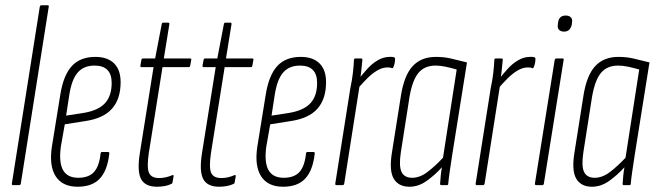

<svg xmlns="http://www.w3.org/2000/svg" viewBox="-20 -703 2494 729"><path d="M30 0Q24 0 25 -6L131 -677Q132 -683 138 -683H160Q163 -683 164.5 -682Q166 -681 165 -677L59 -6Q58 0 52 0Z M275 6Q217 6 191.5 -33.5Q166 -73 177 -146L209 -344Q221 -418 253 -452.5Q285 -487 342 -487Q388 -487 413 -462.5Q438 -438 438 -391Q438 -327 405 -290Q372 -253 302 -243L226 -231L211 -146Q203 -86 219.5 -57Q236 -28 277 -28Q317 -28 337 -50Q357 -72 362 -121Q363 -126 368 -126H389Q396 -126 395 -120Q388 -56 359 -25Q330 6 275 6ZM231 -264 296 -274Q352 -283 378 -310.5Q404 -338 404 -388Q404 -454 339 -454Q298 -454 275 -427.5Q252 -401 243 -342Z M576 6Q531 6 515.5 -23.5Q500 -53 511 -122L563 -448H518Q512 -448 513 -454L517 -476Q518 -481 523 -481H569L594 -611Q595 -617 600 -617H618Q624 -617 623 -611L602 -481H701Q708 -481 706 -475L702 -453Q701 -448 696 -448H597L545 -122Q537 -68 545.5 -47.5Q554 -27 584 -27Q598 -27 610.5 -30Q623 -33 634 -38Q637 -39 638.5 -37.5Q640 -36 639 -33L635 -11Q635 -6 629 -4Q619 1 604.5 3.5Q590 6 576 6Z M812 6Q767 6 751.5 -23.5Q736 -53 747 -122L799 -448H754Q748 -448 749 -454L753 -476Q754 -481 759 -481H805L830 -611Q831 -617 836 -617H854Q860 -617 859 -611L838 -481H937Q944 -481 942 -475L938 -453Q937 -448 932 -448H833L781 -122Q773 -68 781.5 -47.5Q790 -27 820 -27Q834 -27 846.5 -30Q859 -33 870 -38Q873 -39 874.5 -37.5Q876 -36 875 -33L871 -11Q871 -6 865 -4Q855 1 840.5 3.5Q826 6 812 6Z M1055 6Q997 6 971.5 -33.5Q946 -73 957 -146L989 -344Q1001 -418 1033 -452.5Q1065 -487 1122 -487Q1168 -487 1193 -462.5Q1218 -438 1218 -391Q1218 -327 1185 -290Q1152 -253 1082 -243L1006 -231L991 -146Q983 -86 999.5 -57Q1016 -28 1057 -28Q1097 -28 1117 -50Q1137 -72 1142 -121Q1143 -126 1148 -126H1169Q1176 -126 1175 -120Q1168 -56 1139 -25Q1110 6 1055 6ZM1011 -264 1076 -274Q1132 -283 1158 -310.5Q1184 -338 1184 -388Q1184 -454 1119 -454Q1078 -454 1055 -427.5Q1032 -401 1023 -342Z M1258 0Q1252 0 1253 -6L1310 -367Q1317 -400 1320 -427Q1323 -454 1324 -476Q1324 -481 1330 -481H1351Q1356 -481 1356 -476Q1354 -453 1351 -427.5Q1348 -402 1345 -386L1346 -382L1287 -6Q1286 0 1280 0ZM1338 -366 1342 -403Q1357 -422 1374.5 -441.5Q1392 -461 1414 -474Q1436 -487 1459 -487Q1464 -487 1468.5 -487Q1473 -487 1477 -485Q1480 -484 1480 -480Q1480 -472 1478.5 -464Q1477 -456 1474 -449Q1472 -443 1468 -444Q1464 -446 1460.5 -446.5Q1457 -447 1451 -447Q1432 -447 1412.5 -435.5Q1393 -424 1374 -405Q1355 -386 1338 -366Z M1535 6Q1493 6 1475 -24.5Q1457 -55 1468 -123L1502 -338Q1514 -416 1546.5 -451.5Q1579 -487 1635 -487Q1668 -487 1695.5 -480Q1723 -473 1753 -466L1697 -115Q1691 -75 1687.5 -51.5Q1684 -28 1682 -6Q1682 0 1677 0H1655Q1651 0 1651 -6Q1652 -20 1653.5 -36.5Q1655 -53 1658 -68Q1632 -39 1600.5 -16.5Q1569 6 1535 6ZM1545 -28Q1574 -28 1603 -50Q1632 -72 1662 -104L1714 -439Q1694 -445 1673 -449.5Q1652 -454 1634 -454Q1592 -454 1569 -426.5Q1546 -399 1535 -336L1502 -125Q1494 -73 1504.5 -50.5Q1515 -28 1545 -28Z M1791 0Q1785 0 1786 -6L1843 -367Q1850 -400 1853 -427Q1856 -454 1857 -476Q1857 -481 1863 -481H1884Q1889 -481 1889 -476Q1887 -453 1884 -427.5Q1881 -402 1878 -386L1879 -382L1820 -6Q1819 0 1813 0ZM1871 -366 1875 -403Q1890 -422 1907.5 -441.5Q1925 -461 1947 -474Q1969 -487 1992 -487Q1997 -487 2001.5 -487Q2006 -487 2010 -485Q2013 -484 2013 -480Q2013 -472 2011.5 -464Q2010 -456 2007 -449Q2005 -443 2001 -444Q1997 -446 1993.5 -446.5Q1990 -447 1984 -447Q1965 -447 1945.5 -435.5Q1926 -424 1907 -405Q1888 -386 1871 -366Z M2017 0Q2010 0 2011 -6L2086 -475Q2087 -481 2093 -481H2115Q2118 -481 2119.5 -480Q2121 -479 2120 -475L2045 -6Q2044 0 2039 0ZM2122 -583Q2109 -583 2102.5 -590Q2096 -597 2098 -609L2099 -618Q2101 -631 2108 -637.5Q2115 -644 2128 -644Q2141 -644 2147.5 -637Q2154 -630 2152 -618L2151 -609Q2148 -597 2141 -590Q2134 -583 2122 -583Z M2228 6Q2186 6 2168 -24.5Q2150 -55 2161 -123L2195 -338Q2207 -416 2239.5 -451.5Q2272 -487 2328 -487Q2361 -487 2388.5 -480Q2416 -473 2446 -466L2390 -115Q2384 -75 2380.5 -51.5Q2377 -28 2375 -6Q2375 0 2370 0H2348Q2344 0 2344 -6Q2345 -20 2346.5 -36.5Q2348 -53 2351 -68Q2325 -39 2293.5 -16.5Q2262 6 2228 6ZM2238 -28Q2267 -28 2296 -50Q2325 -72 2355 -104L2407 -439Q2387 -445 2366 -449.5Q2345 -454 2327 -454Q2285 -454 2262 -426.5Q2239 -399 2228 -336L2195 -125Q2187 -73 2197.5 -50.5Q2208 -28 2238 -28Z"/></svg>

Font: Sofia Sans Extra Condensed ExtraLight
Style: Italic
Weight: 250
Italic angle: -9°
Version: Version 4.100